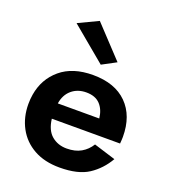

<svg xmlns="http://www.w3.org/2000/svg" viewBox="-135 -828 827 936"><g transform="rotate(20 278.5 -359.5)"><path d="M119 -680 222 -729 372 -569 299 -530ZM519 -120Q485 -61 431 -25.5Q377 10 281 10Q203 10 147.5 -21Q92 -52 62.5 -106.5Q33 -161 33 -230Q33 -243 34 -255Q35 -267 37 -279Q51 -364 114 -417Q177 -470 282 -470Q396 -470 458.5 -407.5Q521 -345 521 -236Q521 -230 520.5 -221Q520 -212 519 -201H165Q172 -143 204 -116Q236 -89 282 -89Q326 -89 356.5 -106.5Q387 -124 406 -155ZM280 -379Q235 -379 204.5 -353Q174 -327 167 -281H382Q377 -326 352 -352.5Q327 -379 280 -379Z"/></g></svg>

Font: Jost* Semi
Style: Regular
Weight: 600
Version: Version 3.7